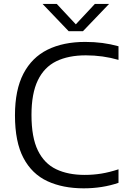

<svg xmlns="http://www.w3.org/2000/svg" viewBox="-20 -966 658 994"><path d="M413 9Q305.5 9 225.5 -28Q145.5 -65 101.5 -148Q57.5 -231 57.5 -369Q57.5 -500.5 101.2 -584.5Q145 -668.5 226.2 -708.8Q307.5 -749 421 -749Q468 -749 510 -743.5Q552 -738 593.5 -726.5V-656Q512 -679.5 424.5 -679.5Q334 -679.5 271.2 -648.8Q208.5 -618 175.8 -550Q143 -482 143 -371Q143 -254.5 176.2 -186.8Q209.5 -119 271 -89.8Q332.5 -60.5 418 -60.5Q462.5 -60.5 504.2 -67.2Q546 -74 593.5 -89.5V-19.5Q510.5 9 413 9ZM335.5 -804.5 200.5 -945.5H274L372.5 -840L471 -945.5H544.5L409.5 -804.5Z"/></svg>

Font: Encode Sans Semi Expanded
Style: Regular
Weight: 400
Width: 6
Designer: Multiple Designers
Foundry: Impallari Type
Version: Version 3.000; ttfautohint (v1.8.3) -l 8 -r 50 -G 200 -x 14 